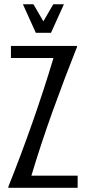

<svg xmlns="http://www.w3.org/2000/svg" viewBox="-20 -888 407 908"><path d="M19.5 0V-4.9Q78.6 -152.8 133.1 -307.6Q187.5 -462.4 232.9 -613.8H31.7V-670.9H344.2V-666Q285.2 -518.1 229.5 -363.3Q173.8 -208.5 128.4 -57.1H347.2V0ZM282.2 -867.7 221.2 -732.9H149.4L88.4 -867.7H138.2L185.1 -787.1L231.9 -867.7Z"/></svg>

Font: Crushed
Style: Regular
Weight: 400
Width: 3
Designer: Astigmatic (AOETI)
Foundry: Astigmatic (AOETI)
Version: Version 001.000